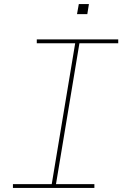

<svg xmlns="http://www.w3.org/2000/svg" viewBox="-20 -930 640 950"><path d="M44 0V-19H236L352 -716H162V-735H565V-716H373L257 -19H447V0ZM361 -860 370 -910H420L412 -860Z"/></svg>

Font: Iosevka SS04 Th Ex Obl
Style: Regular
Weight: 100
Width: 7
Italic angle: -9°
Monospace: yes
Designer: Belleve Invis
Foundry: Belleve Invis
Version: Version 19.0.0; ttfautohint (v1.8.4)